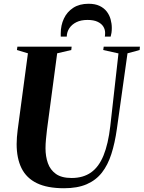

<svg xmlns="http://www.w3.org/2000/svg" viewBox="-20 -991 764 1021"><path d="M658 -707.5 601.5 -305.5Q591 -230.5 572.2 -172Q553.5 -113.5 521.8 -73Q490 -32.5 440.8 -11.2Q391.5 10 320.5 10Q231.5 10 176 -17Q120.5 -44 94.5 -96.5Q68.5 -149 68.5 -225Q68.5 -243 70 -261.8Q71.5 -280.5 74 -300.5L128.5 -707.5L70 -725L72.5 -743H361L359 -725L284 -707.5L230 -302.5Q227 -276 224.5 -250.8Q222 -225.5 222 -202.5Q222 -159.5 234.5 -123.8Q247 -88 277.2 -66.2Q307.5 -44.5 361 -44.5Q422 -44.5 463.8 -73.8Q505.5 -103 530.5 -164.2Q555.5 -225.5 566.5 -320.5L610 -707L529 -725L531.5 -743H724L722.5 -725ZM451 -971Q485.5 -971 509.2 -959.8Q533 -948.5 547.5 -929.8Q562 -911 568.2 -888.2Q574.5 -865.5 574.5 -842.5Q574.5 -827.5 572.8 -816.5Q571 -805.5 568.5 -796.5H537.5Q538 -799.5 538.5 -803.8Q539 -808 539 -816Q539 -834.5 529.2 -850Q519.5 -865.5 499 -875.2Q478.5 -885 445 -885Q410.5 -885 386.2 -873Q362 -861 348.8 -841Q335.5 -821 335 -796.5H303Q303 -801 303 -804.5Q303 -808 303 -813.5Q303 -856.5 319.8 -892.2Q336.5 -928 369.5 -949.5Q402.5 -971 451 -971Z"/></svg>

Font: Merriweather 144pt
Style: Bold Italic
Weight: 700
Italic angle: -7.8°
Version: Version 2.101